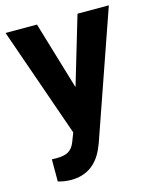

<svg xmlns="http://www.w3.org/2000/svg" viewBox="-112 -605 726 896"><g transform="rotate(-15 251.0 -157.0)"><path d="M1.5 0ZM251.5 -199.7 349.1 -528.3H500.5L288.1 82L276.4 109.9Q229 213.4 120.1 213.4Q89.4 213.4 57.6 204.1V97.2L79.1 97.7Q119.1 97.7 138.9 85.4Q158.7 73.2 169.9 44.9L186.5 1.5L1.5 -528.3H153.3Z"/></g></svg>

Font: Roboto
Style: Bold
Weight: 700
Designer: Google
Version: Version 2.134; 2016; ttfautohint (v1.6)